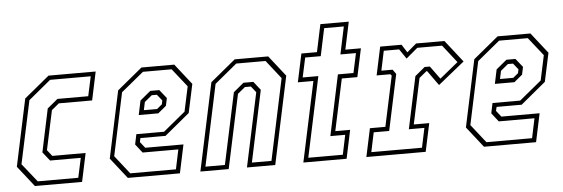

<svg xmlns="http://www.w3.org/2000/svg" viewBox="-46 -815 2794 953"><g transform="rotate(-5 1351.0 -338.5)"><path d="M93 0 12 -103 83 -437 208 -540H443L413 -398.5H247L210 -368L168 -172L192 -141.5H358L328 0ZM109 -22H311L332 -119.5H179L144.5 -163L190 -378L242 -421H395.5L416.5 -518.5H214L103 -427L36 -113.5Z M834.5 -540 915.5 -437 885 -294.5 760.5 -191.5H635.5L631 -172L655 -141.5H845.5L815.5 0H556L475 -103L546 -437L671 -540ZM819.5 -518H676.5L564.5 -426L498 -113L570 -21.5H797.5L818 -119H640L606.5 -162L617 -212.5H755L865 -303L891.5 -427ZM749.5 -420.5 783.5 -378 775.5 -340 734.5 -306H637L652 -377L704.5 -420.5ZM735.5 -398.5H710L673 -368L664.5 -328H730.5L756 -349L760 -368Z M917.5 0 1010.5 -437 1135.5 -540H1302.5L1383.5 -437L1290.5 0H1149.5L1228 -368L1204 -398.5H1174L1137 -368L1058.5 0ZM944.5 -22H1041.5L1117.5 -378L1169 -420.5H1218L1251.5 -378L1176 -22H1273.5L1359.5 -427L1287.5 -518.5H1141.5L1030.5 -427Z M1430.5 0 1515.5 -399H1438L1468 -540H1545.5L1574.5 -677H1716L1687 -540H1764.5L1734.5 -399H1657L1602 -141.5H1676L1646 0ZM1457 -21.5H1629L1649.5 -119H1575.5L1639.5 -421H1717L1738 -518.5H1660.5L1689.5 -655.5H1591.5L1562.5 -518.5H1485L1464 -421H1542Z M1744.5 0 1774.5 -141H1851.5L1905 -391.5L1899 -399H1830.5L1860.5 -540H1967L1992.5 -500L2039.5 -540H2180.5L2266.5 -430.5L2135 -324.5L2082 -398.5H2078.5L2041.5 -368L1993 -140.5H2070L2040 0ZM1771 -22H2023.5L2044 -119H1966.5L2022 -379L2071.5 -420H2097.5L2144.5 -355.5L2236 -430L2167 -518H2043.5L1986 -469.5L1953 -518H1876.5L1856 -420.5H1912L1928 -398L1868.5 -119H1791.5Z M2609 -540 2690 -437 2659.5 -294.5 2535 -191.5H2410L2405.5 -172L2429.5 -141.5H2620L2590 0H2330.5L2249.5 -103L2320.5 -437L2445.5 -540ZM2594 -518H2451L2339 -426L2272.5 -113L2344.5 -21.5H2572L2592.5 -119H2414.5L2381 -162L2391.5 -212.5H2529.5L2639.5 -303L2666 -427ZM2524 -420.5 2558 -378 2550 -340 2509 -306H2411.5L2426.5 -377L2479 -420.5ZM2510 -398.5H2484.5L2447.5 -368L2439 -328H2505L2530.5 -349L2534.5 -368Z"/></g></svg>

Font: Tourney Condensed ExtraLight
Style: Italic
Weight: 200
Width: 3
Italic angle: -12°
Designer: Tyler Finck
Foundry: Etcetera Type Co
Version: Version 1.010; ttfautohint (v1.8.3)